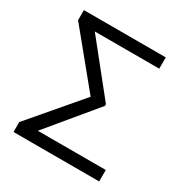

<svg xmlns="http://www.w3.org/2000/svg" viewBox="-162 -823 909 950"><g transform="rotate(30 292.5 -348.0)"><path d="M535.2 0H45.9V-56.6L289.1 -341.8L45.9 -638.7V-696.3H513.7V-631.8H145.5L373 -347.7V-337.9L147 -65.4H535.2Z"/></g></svg>

Font: Pretendard Std Light
Style: Regular
Weight: 300
Designer: Base glyphs from Inter by Rasmus Andersson; Hangeul glyphs from Noto Sans CJK(Source Han Sans) by Jang Soo-young and Kan
Foundry: Kil Hyung-jin
Version: Version 1.309